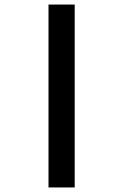

<svg xmlns="http://www.w3.org/2000/svg" viewBox="-20 -672 540 843"><path d="M193 151V-652H308V151Z"/></svg>

Font: Inconsolata ExtraBold
Style: Regular
Weight: 800
Designer: Raph Levien, Cyreal, Brenton Simpson
Foundry: Raph Levien, Cyreal, Google
Version: Version 3.001